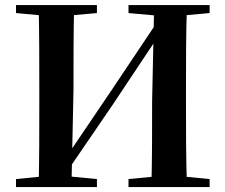

<svg xmlns="http://www.w3.org/2000/svg" viewBox="-20 -761 917 781"><path d="M137.2 0H270.6L278.9 -393.6C278.9 -510.8 278.9 -627.1 281.6 -740.5H137.2C139.9 -625.4 139.9 -510 139.9 -393.6V-346.1C139.9 -229 139.9 -112.9 137.2 0ZM595.8 0H740.5C736.5 -115.1 736.5 -231.2 736.5 -346.1V-393.6C736.5 -510.8 736.5 -627.1 740.5 -740.5H607.1L598.8 -350.9C598.8 -229 598.8 -112.9 595.8 0ZM45.1 0H374.3V-32.6L221.3 -47.3H193.8L45.1 -32.6ZM45.1 -707.9 193.8 -694.2H221.3L374.3 -707.9V-740.5H45.1ZM502.7 0H832.7V-32.6L680.9 -47.3H654.6L502.7 -32.6ZM502.7 -707.9 654.6 -694.2H680.9L832.7 -707.9V-740.5H502.7ZM247.9 -56.2 438.2 -334.7 641 -639.4H660.5L625.2 -680.2L430.2 -388.9L236 -101.9L217.5 -102.6Z"/></svg>

Font: Source Han Serif CN VF
Style: Regular
Weight: 250
Designer: Ryoko NISHIZUKA 西塚涼子 (kana & ideographs); Frank Grießhammer (Latin, Greek & Cyrillic); Wenlong ZHANG 张文龙 (bopomofo); San
Foundry: Adobe
Version: Version 2.002;hotconv 1.1.0;makeotfexe 2.6.0